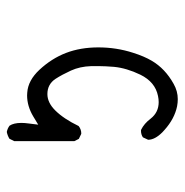

<svg xmlns="http://www.w3.org/2000/svg" viewBox="-10 -466 521 540"><g transform="rotate(90 250.0 -195.5)"><path d="M355 -164.1Q343.3 -164.1 334 -156.7Q313.5 -114.3 290 -90.8Q268.1 -68.8 244.1 -68.8Q216.3 -68.8 201.2 -91.8Q189.5 -109.9 178 -135Q166.5 -160.2 165.5 -191.9Q165.5 -199.7 165.5 -215.1Q165.5 -230.5 167.5 -255.9Q170.9 -291.5 189.5 -330.1Q210 -372.1 249.5 -379.9Q258.3 -381.8 266.6 -381.8Q295.4 -381.8 313 -359.4Q327.1 -340.8 344.2 -332.5Q345.7 -332 346.7 -332Q357.9 -332 365.7 -337.4L372.6 -352.1Q372.6 -371.1 351.6 -392.1L344.7 -398.4Q313.5 -426.3 278.3 -433.6Q268.1 -435.5 258.3 -435.5Q235.8 -435.5 215.3 -423.8Q172.4 -399.9 150.4 -362.3Q137.7 -340.8 127.9 -309.6Q112.8 -262.7 112.8 -212.2Q112.8 -161.6 128.4 -121.1Q144 -80.6 175.8 -46.4Q205.6 -14.6 239.3 -12.2Q243.7 -11.7 247.6 -11.7Q277.8 -11.7 306.6 -28.8L330.1 -43L326.7 -15.6Q325.2 -4.9 325.2 4.4Q325.2 25.9 333 37.6Q340.8 43.5 350.6 45.4Q360.4 43.5 369.6 38.1L376.5 24.4V-144.5L370.1 -157.2L356.9 -163.6Q356 -164.1 355 -164.1Z"/></g></svg>

Font: NaikaiFont
Style: ExtraLight
Weight: 200
Version: Version 1.89